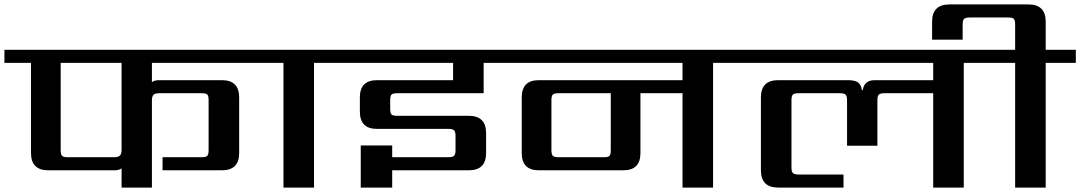

<svg xmlns="http://www.w3.org/2000/svg" viewBox="-40 -847 4878 867"><path d="M509 -171V-563H234V-169Q234 -150 240 -143.5Q246 -137 266 -137H475Q494 -137 501.5 -144.5Q509 -152 509 -171ZM1145 -563H646V-476Q656 -485 678 -485H962Q1040 -485 1040 -407V-156Q1040 -78 962 -78H694V-137H870Q890 -137 896 -143.5Q902 -150 902 -169V-394Q902 -414 896 -420Q890 -426 870 -426H680Q660 -426 653 -419Q646 -412 646 -392V0H509V-87Q498 -78 477 -78H178Q100 -78 100 -156V-563H-20V-622H1145Z M1514 -622V-563H1378V0H1240V-563H1104V-622Z M2144 -426H1754Q1734 -426 1728 -420Q1722 -414 1722 -394V-356Q1722 -336 1728 -330Q1734 -324 1754 -324H2077Q2155 -324 2155 -246V-156Q2155 -78 2077 -78H1731V0H1589V-190H1731V-137H1985Q2004 -137 2010.5 -143.5Q2017 -150 2017 -169V-233Q2017 -252 2010.5 -258.5Q2004 -265 1985 -265H1662Q1585 -265 1585 -343V-407Q1585 -485 1662 -485H2006V-563H1474V-622H2261V-563H2144Z M2718 -169V-426H2482Q2463 -426 2456.5 -420Q2450 -414 2450 -394V-169Q2450 -150 2456.5 -143.5Q2463 -137 2482 -137H2687Q2706 -137 2712 -143Q2718 -149 2718 -169ZM3317 -622V-563H3180V0H3042V-426H2852V-156Q2852 -78 2775 -78H2393Q2316 -78 2316 -156V-407Q2316 -485 2393 -485H3042V-563H2221V-622Z M4448 -622V-563H4312V0H4174V-426H3954Q3935 -426 3928.5 -420Q3922 -414 3922 -394V-189H3785V-394Q3785 -413 3778.5 -419.5Q3772 -426 3752 -426H3566Q3547 -426 3540.5 -420Q3534 -414 3534 -394V-91Q3534 -72 3540.5 -65.5Q3547 -59 3566 -59H3769V0H3474Q3396 0 3396 -78V-407Q3396 -485 3474 -485H3790Q3821 -485 3835 -474.5Q3849 -464 3852 -440H3856Q3862 -485 3910 -485H4174V-563H3277V-622Z M4818 -622V-563H4682V0H4544V-563H4408V-622H4544V-736Q4544 -756 4538 -762Q4532 -768 4512 -768H4339Q4320 -768 4313.5 -762Q4307 -756 4307 -736V-668H4169V-749Q4169 -827 4247 -827H4604Q4682 -827 4682 -749V-622Z"/></svg>

Font: Sarpanch SemiBold
Style: Regular
Weight: 600
Designer: Manushi Parikh (Devanagari and Latin), Jyotish Sonowal (Devanagari)
Foundry: Indian Type Foundry
Version: Version 2.004;PS 1.0;hotconv 1.0.78;makeotf.lib2.5.61930; tt